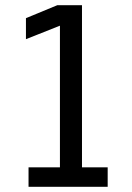

<svg xmlns="http://www.w3.org/2000/svg" viewBox="-20 -720 510 740"><path d="M90 0V-75H211V-621L80 -569V-650L201 -700H296V-75H395V0Z"/></svg>

Font: Share
Style: Regular
Weight: 400
Designer: Ralph du Carrois
Version: Version 1.001